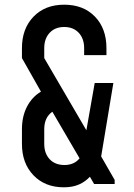

<svg xmlns="http://www.w3.org/2000/svg" viewBox="-20 -784 570 818"><path d="M252 14Q172 14 122.8 -37Q73.5 -88 73.5 -171V-233.5Q73.5 -288.5 95.2 -330Q117 -371.5 154.5 -393.5L73.5 -536.5V-579Q73.5 -662 122.8 -713Q172 -764 253.5 -764Q335.5 -764 384.5 -713.2Q433.5 -662.5 433.5 -579V-549H338.5V-579Q338.5 -619.5 315.5 -644.2Q292.5 -669 253.5 -669Q214.5 -669 191.5 -644.2Q168.5 -619.5 168.5 -579V-536.5L348 -229L383.5 -430.5H463L411 -117.5L468.5 -17.5V0H381L363 -31Q343 -9.5 316 2.2Q289 14 252 14ZM254.5 -81Q296 -81 319 -109.5L203 -308Q168.5 -283.5 168.5 -233.5V-171Q168.5 -130.5 191.5 -105.8Q214.5 -81 254.5 -81Z"/></svg>

Font: Mohave Medium
Style: Regular
Weight: 500
Designer: Gumpita Rahayu
Foundry: Tokotype
Version: Version 2.003